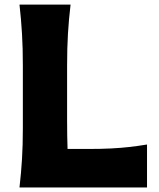

<svg xmlns="http://www.w3.org/2000/svg" viewBox="-20 -821 696 841"><path d="M65.4 0Q72.8 -64.5 76.4 -125Q80.1 -185.5 80.1 -260.7V-532.7Q80.1 -610.8 76.4 -672.6Q72.8 -734.4 65.4 -800.8H289.1Q281.2 -734.4 277.6 -672.6Q273.9 -610.8 273.9 -532.7V-291.5Q273.9 -257.8 274.4 -227.8Q274.9 -197.8 275.9 -168.5H364.7Q421.9 -168.5 465.6 -170.7Q509.3 -172.9 547.1 -177.2Q585 -181.6 624 -188V0Z"/></svg>

Font: Pinar-DS1-FD Bold
Style: Regular
Weight: 700
Designer: Amin Abedi
Version: Version 2.000